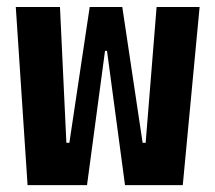

<svg xmlns="http://www.w3.org/2000/svg" viewBox="-20 -538 626 558"><path d="M343.3 0 291 -390.1H283.2L240.7 -517.6H335.4L394.5 -123H403.3L435.1 -517.6H560.1L511.2 0ZM60.1 0 25.9 -517.6H154.3L172.9 -123H181.6L240.7 -517.6H335.4L292 -390.1H285.2L232.9 0Z"/></svg>

Font: Cascadia Mono PL
Style: Regular
Weight: 400
Monospace: yes
Designer: Aaron Bell
Foundry: Saja Typeworks
Version: Version 2102.003